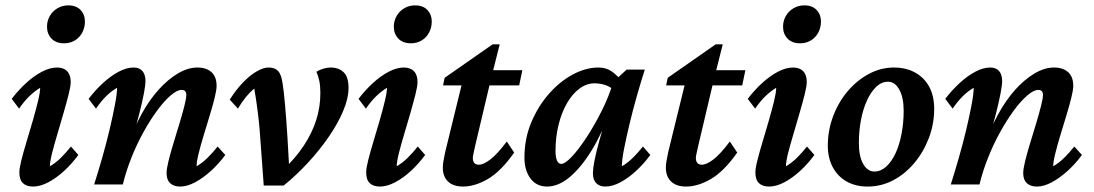

<svg xmlns="http://www.w3.org/2000/svg" viewBox="-20 -684 4056 712"><path d="M102.5 7.8Q78.1 7.8 64.9 -4.9Q51.8 -17.6 51.8 -44.9Q51.8 -60.5 59.6 -91.3Q67.4 -122.1 79.1 -160.6Q90.8 -199.2 102.1 -238.3Q113.3 -277.3 121.1 -309.6Q128.9 -341.8 128.9 -358.4Q109.4 -346.7 89.8 -328.1Q70.3 -309.6 50.8 -281.2L23.4 -317.4Q47.9 -349.6 76.7 -376Q105.5 -402.3 135.3 -418Q165 -433.6 191.4 -433.6Q215.8 -433.6 229 -419.9Q242.2 -406.2 242.2 -379.9Q242.2 -364.3 234.4 -333.5Q226.6 -302.7 215.3 -263.7Q204.1 -224.6 192.4 -185.5Q180.7 -146.5 172.9 -115.2Q165 -84 165 -67.4Q185.5 -79.1 204.6 -97.7Q223.6 -116.2 243.2 -140.6L270.5 -109.4Q246.1 -76.2 217.3 -49.8Q188.5 -23.4 158.7 -7.8Q128.9 7.8 102.5 7.8ZM217.8 -523.4Q187.5 -523.4 170.9 -541Q154.3 -558.6 154.3 -585Q154.3 -606.4 164.6 -624.5Q174.8 -642.6 192.9 -653.3Q210.9 -664.1 233.4 -664.1Q262.7 -664.1 278.8 -647Q294.9 -629.9 294.9 -604.5Q294.9 -582 285.2 -563.5Q275.4 -544.9 257.8 -534.2Q240.2 -523.4 217.8 -523.4Z M648.4 7.8Q624 7.8 610.8 -4.9Q597.7 -17.6 597.7 -42Q597.7 -57.6 605 -87.4Q612.3 -117.2 623.5 -153.8Q634.8 -190.4 645.5 -226.1Q656.2 -261.7 663.6 -290.5Q670.9 -319.3 670.9 -332Q670.9 -350.6 653.3 -350.6Q636.7 -350.6 612.8 -330.1Q588.9 -309.6 563 -274.4Q537.1 -239.3 512.2 -194.3Q487.3 -149.4 467.3 -99.1Q447.3 -48.8 435.5 0H329.1Q343.8 -45.9 358.9 -98.6Q374 -151.4 386.2 -202.6Q398.4 -253.9 406.2 -295.4Q414.1 -336.9 414.1 -358.4Q393.6 -346.7 374.5 -328.1Q355.5 -309.6 335.9 -281.2L308.6 -317.4Q333 -349.6 361.8 -376Q390.6 -402.3 419.9 -418Q449.2 -433.6 475.6 -433.6Q497.1 -433.6 508.3 -420.4Q519.5 -407.2 519.5 -382.8Q519.5 -369.1 513.7 -337.9Q507.8 -306.6 495.6 -258.8Q483.4 -210.9 462.9 -143.6H454.1Q474.6 -205.1 503.9 -258.8Q533.2 -312.5 567.9 -351.1Q602.5 -389.6 639.6 -411.6Q676.8 -433.6 711.9 -433.6Q745.1 -433.6 764.2 -416.5Q783.2 -399.4 783.2 -365.2Q783.2 -350.6 775.9 -320.8Q768.6 -291 757.3 -254.4Q746.1 -217.8 734.9 -180.7Q723.6 -143.6 716.3 -113.8Q709 -84 709 -67.4Q729.5 -79.1 748.5 -97.7Q767.6 -116.2 787.1 -140.6L815.4 -109.4Q791 -76.2 761.7 -49.8Q732.4 -23.4 703.1 -7.8Q673.8 7.8 648.4 7.8Z M958 3.9 948.2 -129.9Q943.4 -209 936.5 -263.7Q929.7 -318.4 922.9 -355.5Q890.6 -329.1 862.3 -281.2L832 -314.5Q855.5 -351.6 880.9 -377.9Q906.2 -404.3 931.2 -418.9Q956.1 -433.6 975.6 -433.6Q999 -433.6 1010.7 -421.4Q1022.5 -409.2 1027.3 -378.9Q1032.2 -350.6 1037.1 -294.4Q1042 -238.3 1045.9 -175.8L1052.7 -56.6L1028.3 -52.7Q1076.2 -97.7 1106.9 -144.5Q1137.7 -191.4 1152.8 -239.3Q1168 -287.1 1168 -338.9Q1168 -365.2 1164.1 -383.8Q1160.2 -402.3 1153.3 -418Q1164.1 -424.8 1178.7 -429.2Q1193.4 -433.6 1206.1 -433.6Q1236.3 -433.6 1254.4 -416Q1272.5 -398.4 1272.5 -358.4Q1272.5 -319.3 1252.4 -272Q1232.4 -224.6 1198.2 -175.3Q1164.1 -126 1121.1 -79.6Q1078.1 -33.2 1032.2 3.9Z M1388.7 7.8Q1364.3 7.8 1351.1 -4.9Q1337.9 -17.6 1337.9 -44.9Q1337.9 -60.5 1345.7 -91.3Q1353.5 -122.1 1365.2 -160.6Q1377 -199.2 1388.2 -238.3Q1399.4 -277.3 1407.2 -309.6Q1415 -341.8 1415 -358.4Q1395.5 -346.7 1376 -328.1Q1356.4 -309.6 1336.9 -281.2L1309.6 -317.4Q1334 -349.6 1362.8 -376Q1391.6 -402.3 1421.4 -418Q1451.2 -433.6 1477.5 -433.6Q1502 -433.6 1515.1 -419.9Q1528.3 -406.2 1528.3 -379.9Q1528.3 -364.3 1520.5 -333.5Q1512.7 -302.7 1501.5 -263.7Q1490.2 -224.6 1478.5 -185.5Q1466.8 -146.5 1459 -115.2Q1451.2 -84 1451.2 -67.4Q1471.7 -79.1 1490.7 -97.7Q1509.8 -116.2 1529.3 -140.6L1556.6 -109.4Q1532.2 -76.2 1503.4 -49.8Q1474.6 -23.4 1444.8 -7.8Q1415 7.8 1388.7 7.8ZM1503.9 -523.4Q1473.6 -523.4 1457 -541Q1440.4 -558.6 1440.4 -585Q1440.4 -606.4 1450.7 -624.5Q1460.9 -642.6 1479 -653.3Q1497.1 -664.1 1519.5 -664.1Q1548.8 -664.1 1564.9 -647Q1581.1 -629.9 1581.1 -604.5Q1581.1 -582 1571.3 -563.5Q1561.5 -544.9 1543.9 -534.2Q1526.4 -523.4 1503.9 -523.4Z M1886.7 -118.2Q1837.9 -48.8 1789.6 -20.5Q1741.2 7.8 1697.3 7.8Q1661.1 7.8 1641.6 -10.7Q1622.1 -29.3 1622.1 -62.5Q1622.1 -73.2 1624.5 -87.4Q1627 -101.6 1630.9 -120.1L1691.4 -367.2H1623L1628.9 -395.5L1806.6 -519.5H1833L1800.8 -391.6L1741.2 -139.6Q1737.3 -122.1 1735.4 -112.8Q1733.4 -103.5 1733.4 -98.6Q1733.4 -73.2 1755.9 -73.2Q1772.5 -73.2 1797.9 -92.3Q1823.2 -111.3 1859.4 -159.2ZM1747.1 -367.2 1758.8 -423.8H1917L1905.3 -367.2Z M2008.8 7.8Q1969.7 7.8 1947.3 -22Q1924.8 -51.8 1924.8 -99.6Q1924.8 -168.9 1949.7 -229Q1974.6 -289.1 2015.1 -335.4Q2055.7 -381.8 2104 -407.7Q2152.3 -433.6 2199.2 -433.6Q2228.5 -433.6 2249.5 -418.5Q2270.5 -403.3 2292 -376L2261.7 -344.7Q2246.1 -361.3 2226.1 -368.2Q2206.1 -375 2184.6 -375Q2155.3 -375 2128.9 -355.5Q2102.5 -335.9 2082.5 -301.3Q2062.5 -266.6 2051.3 -221.2Q2040 -175.8 2040 -124Q2040 -101.6 2045.4 -88.9Q2050.8 -76.2 2061.5 -76.2Q2075.2 -76.2 2100.1 -102.5Q2125 -128.9 2154.3 -173.3Q2183.6 -217.8 2210.4 -271Q2237.3 -324.2 2253.9 -378.9L2268.6 -393.6L2303.7 -425.8H2371.1Q2356.4 -379.9 2341.3 -326.7Q2326.2 -273.4 2314 -222.2Q2301.8 -170.9 2293.9 -130.4Q2286.1 -89.8 2286.1 -67.4Q2306.6 -79.1 2325.7 -97.7Q2344.7 -116.2 2364.3 -140.6L2391.6 -109.4Q2367.2 -76.2 2338.4 -49.8Q2309.6 -23.4 2280.3 -7.8Q2251 7.8 2224.6 7.8Q2203.1 7.8 2190.9 -4.9Q2178.7 -17.6 2178.7 -42Q2178.7 -57.6 2184.1 -86.4Q2189.5 -115.2 2202.6 -162.6Q2215.8 -210 2236.3 -281.2H2246.1Q2214.8 -193.4 2175.3 -128.4Q2135.7 -63.5 2093.3 -27.8Q2050.8 7.8 2008.8 7.8Z M2713.9 -118.2Q2665 -48.8 2616.7 -20.5Q2568.4 7.8 2524.4 7.8Q2488.3 7.8 2468.8 -10.7Q2449.2 -29.3 2449.2 -62.5Q2449.2 -73.2 2451.7 -87.4Q2454.1 -101.6 2458 -120.1L2518.6 -367.2H2450.2L2456.1 -395.5L2633.8 -519.5H2660.2L2627.9 -391.6L2568.4 -139.6Q2564.5 -122.1 2562.5 -112.8Q2560.5 -103.5 2560.5 -98.6Q2560.5 -73.2 2583 -73.2Q2599.6 -73.2 2625 -92.3Q2650.4 -111.3 2686.5 -159.2ZM2574.2 -367.2 2585.9 -423.8H2744.1L2732.4 -367.2Z M2832 7.8Q2807.6 7.8 2794.4 -4.9Q2781.2 -17.6 2781.2 -44.9Q2781.2 -60.5 2789.1 -91.3Q2796.9 -122.1 2808.6 -160.6Q2820.3 -199.2 2831.5 -238.3Q2842.8 -277.3 2850.6 -309.6Q2858.4 -341.8 2858.4 -358.4Q2838.9 -346.7 2819.3 -328.1Q2799.8 -309.6 2780.3 -281.2L2752.9 -317.4Q2777.3 -349.6 2806.2 -376Q2835 -402.3 2864.7 -418Q2894.5 -433.6 2920.9 -433.6Q2945.3 -433.6 2958.5 -419.9Q2971.7 -406.2 2971.7 -379.9Q2971.7 -364.3 2963.9 -333.5Q2956.1 -302.7 2944.8 -263.7Q2933.6 -224.6 2921.9 -185.5Q2910.2 -146.5 2902.3 -115.2Q2894.5 -84 2894.5 -67.4Q2915 -79.1 2934.1 -97.7Q2953.1 -116.2 2972.7 -140.6L3000 -109.4Q2975.6 -76.2 2946.8 -49.8Q2918 -23.4 2888.2 -7.8Q2858.4 7.8 2832 7.8ZM2947.3 -523.4Q2917 -523.4 2900.4 -541Q2883.8 -558.6 2883.8 -585Q2883.8 -606.4 2894 -624.5Q2904.3 -642.6 2922.4 -653.3Q2940.4 -664.1 2962.9 -664.1Q2992.2 -664.1 3008.3 -647Q3024.4 -629.9 3024.4 -604.5Q3024.4 -582 3014.6 -563.5Q3004.9 -544.9 2987.3 -534.2Q2969.7 -523.4 2947.3 -523.4Z M3197.3 7.8Q3153.3 7.8 3120.1 -10.7Q3086.9 -29.3 3068.4 -63.5Q3049.8 -97.7 3049.8 -144.5Q3049.8 -200.2 3069.3 -252.4Q3088.9 -304.7 3123 -345.2Q3157.2 -385.7 3201.7 -409.7Q3246.1 -433.6 3294.9 -433.6Q3339.8 -433.6 3373.5 -415Q3407.2 -396.5 3425.8 -362.3Q3444.3 -328.1 3444.3 -280.3Q3444.3 -224.6 3424.8 -172.9Q3405.3 -121.1 3371.1 -80.1Q3336.9 -39.1 3292.5 -15.6Q3248 7.8 3197.3 7.8ZM3222.7 -47.9Q3246.1 -47.9 3266.1 -65.9Q3286.1 -84 3300.8 -115.2Q3315.4 -146.5 3323.2 -187.5Q3331.1 -228.5 3331.1 -273.4Q3331.1 -322.3 3314.9 -351.6Q3298.8 -380.9 3273.4 -380.9Q3249 -380.9 3229.5 -362.3Q3210 -343.8 3195.3 -312Q3180.7 -280.3 3172.9 -239.7Q3165 -199.2 3165 -154.3Q3165 -103.5 3181.2 -75.7Q3197.3 -47.9 3222.7 -47.9Z M3825.2 7.8Q3800.8 7.8 3787.6 -4.9Q3774.4 -17.6 3774.4 -42Q3774.4 -57.6 3781.7 -87.4Q3789.1 -117.2 3800.3 -153.8Q3811.5 -190.4 3822.3 -226.1Q3833 -261.7 3840.3 -290.5Q3847.7 -319.3 3847.7 -332Q3847.7 -350.6 3830.1 -350.6Q3813.5 -350.6 3789.6 -330.1Q3765.6 -309.6 3739.7 -274.4Q3713.9 -239.3 3689 -194.3Q3664.1 -149.4 3644 -99.1Q3624 -48.8 3612.3 0H3505.9Q3520.5 -45.9 3535.6 -98.6Q3550.8 -151.4 3563 -202.6Q3575.2 -253.9 3583 -295.4Q3590.8 -336.9 3590.8 -358.4Q3570.3 -346.7 3551.3 -328.1Q3532.2 -309.6 3512.7 -281.2L3485.4 -317.4Q3509.8 -349.6 3538.6 -376Q3567.4 -402.3 3596.7 -418Q3626 -433.6 3652.3 -433.6Q3673.8 -433.6 3685.1 -420.4Q3696.3 -407.2 3696.3 -382.8Q3696.3 -369.1 3690.4 -337.9Q3684.6 -306.6 3672.4 -258.8Q3660.2 -210.9 3639.6 -143.6H3630.9Q3651.4 -205.1 3680.7 -258.8Q3710 -312.5 3744.6 -351.1Q3779.3 -389.6 3816.4 -411.6Q3853.5 -433.6 3888.7 -433.6Q3921.9 -433.6 3940.9 -416.5Q3960 -399.4 3960 -365.2Q3960 -350.6 3952.6 -320.8Q3945.3 -291 3934.1 -254.4Q3922.9 -217.8 3911.6 -180.7Q3900.4 -143.6 3893.1 -113.8Q3885.7 -84 3885.7 -67.4Q3906.2 -79.1 3925.3 -97.7Q3944.3 -116.2 3963.9 -140.6L3992.2 -109.4Q3967.8 -76.2 3938.5 -49.8Q3909.2 -23.4 3879.9 -7.8Q3850.6 7.8 3825.2 7.8Z"/></svg>

Font: Crimson Pro ExtraLight SemiBold
Style: Italic
Weight: 600
Italic angle: -12°
Version: Version 1.002